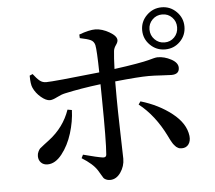

<svg xmlns="http://www.w3.org/2000/svg" viewBox="-58 -889 1115 994"><g transform="rotate(-5 500.0 -391.5)"><path d="M888.7 -715.8Q888.7 -746.1 868.2 -767.1Q847.7 -788.1 817.4 -788.1Q787.1 -788.1 766.1 -767.1Q745.1 -746.1 745.1 -715.8Q745.1 -685.5 766.1 -664.1Q787.1 -642.6 817.4 -642.6Q847.7 -642.6 868.2 -663.6Q888.7 -684.6 888.7 -715.8ZM926.8 -715.8Q926.8 -669.9 895 -638.2Q863.3 -606.4 817.4 -606.4Q771.5 -606.4 739.3 -638.7Q707 -670.9 707 -715.8Q707 -760.7 739.7 -793Q772.5 -825.2 817.4 -825.2Q862.3 -825.2 894.5 -793Q926.8 -760.7 926.8 -715.8ZM286.1 -339.8 308.6 -335.9Q306.6 -276.4 287.6 -215.3Q268.6 -154.3 233.9 -110.4Q199.2 -66.4 159.2 -66.4Q137.7 -66.4 125 -79.6Q112.3 -92.8 112.3 -113.3Q112.3 -126 117.7 -136.7Q123 -147.5 127.4 -151.9Q131.8 -156.2 149.9 -169.9Q168 -183.6 176.8 -190.4Q254.9 -250 286.1 -339.8ZM381.8 -703.1 380.9 -721.7Q432.6 -741.2 465.8 -741.2Q501 -740.2 538.1 -718.8Q575.2 -697.3 575.2 -675.8Q575.2 -665 564.9 -650.9Q554.7 -636.7 552.7 -622.1Q548.8 -587.9 546.9 -528.3Q613.3 -537.1 660.6 -545.4Q708 -553.7 725.6 -558.6Q743.2 -563.5 754.9 -566.4Q766.6 -569.3 774.4 -569.3Q809.6 -569.3 844.2 -550.8Q878.9 -532.2 878.9 -505.9Q878.9 -471.7 837.9 -471.7Q823.2 -471.7 785.6 -474.1Q748 -476.6 719.7 -476.6Q668 -476.6 544.9 -463.9V-377.9Q544.9 -325.2 548.3 -198.2Q551.8 -71.3 551.8 -61.5Q551.8 -22.5 529.3 9.8Q506.8 42 474.6 42Q461.9 42 453.1 37.6Q444.3 33.2 440.9 28.8Q437.5 24.4 429.7 10.3Q421.9 -3.9 416 -12.7Q393.6 -47.9 336.9 -83L345.7 -100.6Q418.9 -81.1 447.3 -77.1Q464.8 -75.2 465.8 -90.8Q471.7 -160.2 468.8 -378.9Q468.8 -425.8 467.8 -456.1Q364.3 -443.4 280.3 -424.8Q261.7 -420.9 237.8 -408.7Q213.9 -396.5 200.2 -396.5Q179.7 -396.5 153.8 -418.5Q127.9 -440.4 115.2 -468.8Q106.4 -487.3 106.4 -532.2L122.1 -539.1Q141.6 -513.7 155.8 -502.4Q169.9 -491.2 188.5 -491.2Q226.6 -491.2 466.8 -517.6Q464.8 -632.8 459 -660.2Q454.1 -679.7 437.5 -687.5Q420.9 -695.3 381.8 -703.1ZM655.3 -334 666 -349.6Q758.8 -322.3 827.1 -268.6Q895.5 -214.8 903.3 -149.4Q906.2 -123 894 -106Q881.8 -88.9 858.4 -88.9Q852.5 -88.9 847.7 -89.8Q842.8 -90.8 837.9 -93.8Q833 -96.7 829.6 -99.1Q826.2 -101.6 821.8 -107.4Q817.4 -113.3 814.9 -115.7Q812.5 -118.2 808.6 -126Q804.7 -133.8 803.2 -135.7Q801.8 -137.7 797.4 -147Q793 -156.2 792 -158.2Q737.3 -269.5 655.3 -334Z"/></g></svg>

Font: GenYoMin TW TTF SemiBold
Style: Regular
Weight: 600
Version: Version 1.300